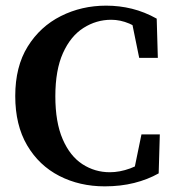

<svg xmlns="http://www.w3.org/2000/svg" viewBox="-20 -644 615 680"><path d="M351 16Q262 16 190 -21Q118 -58 76 -129.5Q34 -201 34 -304Q34 -408 78 -479Q122 -550 195.5 -587Q269 -624 356 -624Q403 -624 447.5 -613Q492 -602 535 -578L539 -439H473L444 -581L505 -568V-516Q470 -547 438 -560.5Q406 -574 374 -574Q321 -574 275.5 -545Q230 -516 203 -456Q176 -396 176 -303Q176 -211 202 -151Q228 -91 272 -62.5Q316 -34 369 -34Q404 -34 441 -47.5Q478 -61 512 -88V-40L452 -27L481 -168H546L542 -30Q503 -8 455 4Q407 16 351 16Z"/></svg>

Font: Lisu Bosa Black
Style: Regular
Weight: 900
Designer: David Morse, Annie Olsen, Victor Gaultney, Frank Grießhammer (Latin)
Foundry: SIL International
Version: Version 2.000